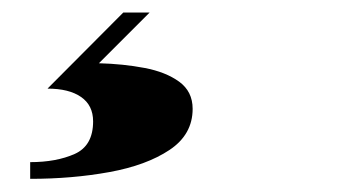

<svg xmlns="http://www.w3.org/2000/svg" viewBox="-20 -24 540 299"><path d="M27 254.5V228.5Q67.5 228.5 96.2 215.8Q125 203 125 165Q125 140 106.2 127Q87.5 114 54 114L172 -4.5H213L134 74.5Q172 75.5 205 81.8Q238 88 259 103.2Q280 118.5 280 145.5Q280 185.5 244 209.5Q208 233.5 150.2 244Q92.5 254.5 27 254.5Z"/></svg>

Font: Bodoni Moda 9pt Black
Style: Italic
Weight: 900
Italic angle: -13°
Designer: Owen Earl
Foundry: indestructible type
Version: Version 2.004